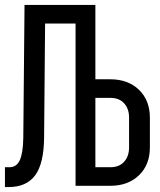

<svg xmlns="http://www.w3.org/2000/svg" viewBox="-25 -750 645 775"><path d="M-5 5V-75H13Q42 -75 55 -103.5Q68 -132 69 -194L74 -730H360V-430H420Q492 -430 536 -387.5Q580 -345 580 -275V-155Q580 -85 536 -42.5Q492 0 420 0H280V-655H157L153 -194Q152 -90 117 -42.5Q82 5 10 5ZM360 -75H420Q456 -75 476 -97Q496 -119 496 -155V-275Q496 -311 476 -333Q456 -355 420 -355H360Z"/></svg>

Font: JetBrainsMono NFM
Style: Regular
Weight: 400
Monospace: yes
Designer: Philipp Nurullin, Konstantin Bulenkov
Foundry: JetBrains
Version: Version 2.304; ttfautohint (v1.8.4.7-5d5b);Nerd Fonts 3.3.0